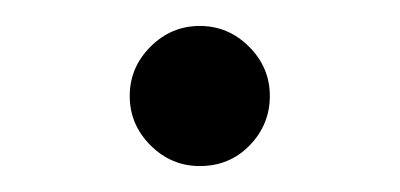

<svg xmlns="http://www.w3.org/2000/svg" viewBox="-20 -344 308 148"><path d="M80 -270Q80 -292 96 -308Q112 -324 134 -324Q156 -324 172 -308Q188 -292 188 -270Q188 -248 172.5 -232Q157 -216 134 -216Q112 -216 96 -232Q80 -248 80 -270Z"/></svg>

Font: Arima Madurai
Style: Regular
Weight: 400
Designer: Joana Correia and Natanael Gama
Foundry: NDISCOVER
Version: Version 1.019